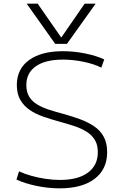

<svg xmlns="http://www.w3.org/2000/svg" viewBox="-20 -1020 676 1050"><path d="M126 -1000H186L314 -816H316L443 -1000H503L346 -780H282ZM306 10Q243 10 179 -3.5Q115 -17 70 -38L84 -83Q114 -69 151.5 -58.5Q189 -48 229.5 -42Q270 -36 308 -36Q407 -36 461 -76Q515 -116 515 -188Q515 -229 498 -256Q481 -283 451.5 -301Q422 -319 383.5 -331.5Q345 -344 301 -356Q257 -368 215.5 -382.5Q174 -397 142 -419Q110 -441 91 -474Q72 -507 72 -555Q72 -643 139 -691.5Q206 -740 324 -740Q385 -740 446.5 -727.5Q508 -715 550 -695L534 -650Q495 -670 437.5 -682Q380 -694 324 -694Q228 -694 176 -657.5Q124 -621 124 -555Q124 -517 139.5 -491.5Q155 -466 183 -449Q211 -432 248 -420Q285 -408 327 -397Q374 -384 416.5 -368.5Q459 -353 493 -330.5Q527 -308 546.5 -273.5Q566 -239 566 -188Q566 -94 497.5 -42Q429 10 306 10Z"/></svg>

Font: M PLUS 2 Light
Style: Regular
Weight: 300
Designer: Coji Morishita
Foundry: UNDERFOREST DESIGN
Version: Version 1.001